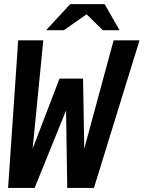

<svg xmlns="http://www.w3.org/2000/svg" viewBox="-20 -928 709 948"><path d="M326.7 -907.7H496.6L570.3 -778.8H487.8L407.7 -857.4L295.4 -778.8H207.5ZM69.8 -729H193.8L141.1 -193.8L273.9 -540H390.1L396 -193.8L541 -729H668.9L443.8 0H312L306.2 -382.8L150.9 0H20Z"/></svg>

Font: Hack
Style: Bold Italic
Weight: 700
Italic angle: -11°
Monospace: yes
Designer: Christopher Simpkins
Foundry: Christopher Simpkins
Version: Version 2.017; ttfautohint (v1.4.1) -l 4 -r 80 -G 350 -x 0 -